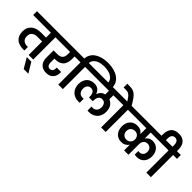

<svg xmlns="http://www.w3.org/2000/svg" viewBox="94 -2304 3860 3860"><g transform="rotate(45 2024.0 -373.5)"><path d="M723.1 -631.8H612.8V0H482.9V-382.8H350.1Q277.3 -382.8 233.9 -348.1Q189.9 -313 189.9 -244.1Q189.9 -178.2 227.1 -141.1Q265.1 -103 338.9 -103H358.9V-2H318.8Q264.6 -2 216.8 -17.1Q169.4 -30.3 133.8 -61Q99.1 -91.3 79.1 -138.2Q59.1 -185.1 59.1 -247.1Q59.1 -313.5 81.1 -357.9Q105 -406.2 142.1 -435.1Q180.2 -465.3 231.9 -480Q288.6 -494.1 344.2 -494.1H482.9V-631.8H-21V-740.2H723.1Z M745.6 271H612.8L486.8 57.1H615.7Z M1255.9 -631.8H1157.7V-563Q1157.7 -508.3 1145.5 -461.9Q1132.3 -415.5 1105.5 -382.8Q1077.1 -350.1 1032.7 -332Q988.8 -314 922.9 -314H900.9V-201.2Q900.9 -158.2 920.4 -129.9Q940.4 -101.1 981.4 -101.1Q1019 -101.1 1040.5 -127Q1061.5 -152.3 1061.5 -193.8V-219.2H1185.5Q1186.5 -214.4 1186.5 -207V-198.2Q1186.5 -103.5 1133.8 -47.9Q1081.5 8.8 983.4 8.8Q926.8 8.8 891.6 -7.8Q851.1 -24.4 825.7 -53.2Q799.8 -82 786.6 -122.1Q772.5 -163.6 772.5 -207V-418.9H875.5Q958.5 -418.9 993.7 -457Q1028.8 -495.1 1028.8 -563V-631.8H681.6V-740.2H1255.9Z M1325.2 -631.8H1214.4V-740.2H1325.2Q1328.1 -804.7 1360.4 -858.9Q1392.1 -912.1 1445.3 -945.8Q1498 -980.5 1571.3 -1000Q1643.6 -1018.1 1730.5 -1018.1Q1818.4 -1018.1 1892.6 -998Q1966.8 -978 2020.5 -940.9Q2073.2 -904.8 2105.5 -849.1Q2135.3 -795.4 2135.3 -728V-710.9H2006.3V-726.1Q2006.3 -775.4 1982.4 -811Q1955.1 -847.7 1918.5 -869.1Q1879.9 -891.6 1830.6 -901.9Q1780.8 -912.1 1730.5 -912.1Q1687 -912.1 1632.3 -903.8Q1583.5 -895 1545.4 -875Q1507.3 -854 1481.4 -820.8Q1456.1 -788.1 1453.1 -740.2H1565.4V-631.8H1454.6V0H1325.2Z M2144 -43.9Q2133.8 -43.9 2128.9 -44.9Q2116.7 -44.9 2109.9 -45.9V-159.2Q2114.7 -158.2 2125 -158.2Q2129.9 -157.2 2136.7 -157.2Q2197.3 -157.2 2231 -193.8Q2264.2 -230 2264.2 -293Q2264.2 -345.7 2237.8 -382.8Q2210 -418 2159.2 -418Q2131.3 -418 2110.8 -407.2Q2091.8 -397.5 2078.1 -377Q2064.9 -357.4 2059.1 -331.1Q2052.7 -303.2 2052.7 -274.9V-253.9H1944.8V-274.9Q1944.8 -305.7 1939 -331.1Q1933.1 -356 1920.9 -377Q1906.7 -397.9 1889.2 -407.2Q1868.7 -418 1841.8 -418Q1788.6 -418 1760.7 -382.8Q1733.9 -347.2 1733.9 -293Q1733.9 -229.5 1768.1 -193.8Q1800.3 -157.2 1860.8 -157.2Q1868.2 -157.2 1873 -158.2Q1883.3 -158.2 1888.2 -159.2V-45.9Q1881.3 -44.9 1870.1 -44.9Q1864.3 -43.9 1854 -43.9Q1790.5 -43.9 1746.1 -63Q1697.8 -83.5 1668 -116.2Q1637.2 -148.4 1620.1 -194.8Q1603 -241.7 1603 -294.9Q1603 -354 1621.1 -397.9Q1638.7 -442.9 1668 -472.2Q1699.7 -502.4 1737.8 -516.1Q1778.3 -530.8 1823.7 -530.8Q1862.8 -530.8 1890.1 -521Q1917 -511.2 1939.9 -493.2Q1963.9 -472.7 1975.1 -453.1Q1991.2 -425.8 1997.1 -405.8H2000Q2015.1 -447.3 2046.9 -481.9Q2078.6 -516.6 2133.8 -526.9V-631.8H1522.9V-740.2H2474.1V-631.8H2260.7V-517.1Q2320.8 -494.6 2357.9 -439Q2395 -383.8 2395 -294.9Q2395 -238.8 2378.9 -194.8Q2361.8 -148.4 2331.1 -116.2Q2301.8 -84.5 2252 -63Q2207.5 -43.9 2144 -43.9Z M2432.6 -631.8V-740.2H2547.9Q2522.5 -780.8 2492.7 -819.8Q2468.3 -850.6 2447.8 -863.8Q2422.4 -879.9 2401.9 -883.8Q2377.9 -888.2 2343.8 -888.2H2294.4V-993.2H2340.8Q2395 -993.2 2435.5 -985.8Q2474.6 -979 2511.7 -952.1Q2545.4 -928.2 2584.5 -876Q2619.1 -828.1 2670.4 -740.2H2783.7V-631.8H2672.9V0H2543.5V-631.8Z M3196.3 -162.1Q3173.3 -124 3132.3 -101.1Q3092.3 -77.1 3031.2 -77.1Q2983.4 -77.1 2945.3 -94.2Q2905.8 -111.3 2879.4 -142.1Q2851.6 -172.9 2837.4 -214.8Q2822.3 -259.3 2822.3 -310.1Q2822.3 -360.4 2837.4 -404.8Q2852.1 -447.8 2880.4 -479Q2909.7 -509.8 2948.2 -525.9Q2985.4 -542 3036.1 -542Q3095.2 -542 3134.3 -520Q3173.3 -497.1 3196.3 -460.9V-631.8H2742.2V-740.2H3759.3V-631.8H3320.3V-459Q3341.3 -496.1 3380.4 -519Q3418 -542 3475.1 -542Q3522 -542 3560.1 -524.9Q3599.6 -505.4 3625 -476.1Q3651.9 -443.4 3666 -403.8Q3680.2 -358.9 3680.2 -313Q3680.2 -259.8 3665 -216.8Q3647.5 -171.4 3621.1 -145Q3591.8 -113.8 3556.2 -100.1Q3517.6 -85 3473.1 -85Q3434.1 -85 3407.2 -91.8V-193.8Q3417.5 -189.9 3438 -189.9Q3485.8 -189.9 3518.1 -222.2Q3549.3 -253.4 3549.3 -310.1Q3549.3 -363.8 3518.1 -397.9Q3486.3 -431.2 3435.1 -431.2Q3407.7 -431.2 3384.3 -419.9Q3361.3 -409.7 3348.1 -391.1Q3333 -372.1 3327.1 -350.1Q3320.3 -327.6 3320.3 -300.8V0H3196.3ZM2953.1 -309.1Q2953.1 -252 2987.3 -219.2Q3020 -185.1 3074.2 -185.1Q3104.5 -185.1 3128.4 -195.8Q3150.4 -206.1 3166 -225.1Q3182.6 -246.1 3189 -265.1Q3196.3 -287.6 3196.3 -309.1Q3196.3 -331.1 3189 -354Q3182.6 -373 3166 -394Q3149.9 -412.6 3129.4 -421.9Q3106.9 -432.1 3075.2 -432.1Q3023.9 -432.1 2989.3 -398.9Q2953.1 -365.7 2953.1 -309.1Z M3519.5 -772.9Q3519.5 -821.3 3530.8 -870.1Q3542.5 -914.1 3568.8 -948.2Q3592.8 -979.5 3636.7 -1000Q3677.7 -1018.1 3739.7 -1018.1Q3803.7 -1018.1 3843.8 -999Q3886.7 -978.5 3911.6 -946.8Q3937.5 -913.6 3947.8 -870.1Q3958 -825.2 3958 -772.9V-740.2H4068.8V-631.8H3958V0H3828.6V-631.8H3717.8V-740.2H3833V-779.8Q3833 -797.9 3829.6 -824.2Q3824.7 -849.1 3815.9 -866.2Q3806.2 -885.3 3787.6 -897Q3767.1 -909.2 3739.7 -909.2Q3711.4 -909.2 3690.9 -897Q3670.9 -884.3 3661.6 -866.2Q3652.8 -849.1 3647.9 -824.2Q3644.5 -797.9 3644.5 -779.8V-710.9H3519.5Z"/></g></svg>

Font: PoppinsZ SemiBold
Style: Regular
Weight: 600
Designer: Ninad Kale (Devanagari), Jonny Pinhorn (Latin)
Foundry: Indian Type Foundry
Version: Version 3.002;FEAKit 1.0